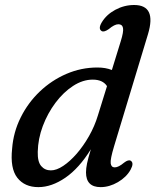

<svg xmlns="http://www.w3.org/2000/svg" viewBox="-20 -738 622 768"><path d="M572 -601.5 436.5 -153.5Q420.5 -100.5 422.8 -84.5Q425 -68.5 439 -68.5Q454 -68.5 476.5 -87.5Q493.5 -100.5 503 -95Q517 -86 502.5 -59.5Q486 -29.5 451.8 -9.5Q417.5 10.5 382.5 10.5Q324 10.5 324 -48.5Q324 -64 328.2 -84.5Q332.5 -105 343.5 -141Q296.5 -65 241.5 -27.2Q186.5 10.5 133.5 10.5Q78.5 10.5 49.2 -27Q20 -64.5 28.5 -143.5Q33.5 -209.5 62.8 -268.2Q92 -327 139.2 -372Q186.5 -417 245.8 -442.5Q305 -468 369.5 -468Q402.5 -468 427.5 -458L463 -573Q475 -611.5 472 -626.2Q469 -641 453.5 -641Q438 -641 415 -621.5Q396.5 -608.5 387 -613.5Q371.5 -622.5 387 -648.5Q405.5 -679.5 441.2 -698.8Q477 -718 516.5 -718Q607 -718 572 -601.5ZM131 -130.5Q130 -91 144.8 -73.8Q159.5 -56.5 183.5 -56.5Q206 -56.5 233 -74.5Q260 -92.5 286.8 -123.2Q313.5 -154 336 -193.5Q358.5 -233 371.5 -276L408 -393.5Q391 -419.5 351 -419.5Q311 -419.5 272.2 -394.2Q233.5 -369 202 -327Q170.5 -285 151.2 -233.8Q132 -182.5 131 -130.5Z"/></svg>

Font: Fraunces 9pt Soft
Style: Italic
Weight: 400
Italic angle: -16°
Version: Version 1.000;[0bf87f6ff]